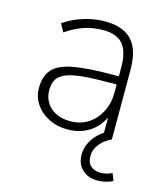

<svg xmlns="http://www.w3.org/2000/svg" viewBox="-104 -571 722 841"><g transform="rotate(15 257.0 -151.0)"><path d="M231 8Q184 8 146 -11Q108 -30 86 -62.5Q64 -95 64 -135Q64 -189 90.5 -219.5Q117 -250 181.5 -262.5Q246 -275 359 -275H400V-238H361Q287 -238 238 -233.5Q189 -229 161 -217.5Q133 -206 121.5 -187Q110 -168 110 -139Q110 -91 143.5 -60.5Q177 -30 234 -30Q280 -30 314.5 -52.5Q349 -75 369 -113.5Q389 -152 389 -201V-315Q389 -387 361 -420Q333 -453 271 -453Q226 -453 186.5 -440Q147 -427 104 -398L84 -434Q110 -452 140.5 -465Q171 -478 204 -485Q237 -492 269 -492Q324 -492 360 -473Q396 -454 413.5 -415Q431 -376 431 -315V0H390V-121H401Q391 -81 367 -52Q343 -23 308.5 -7.5Q274 8 231 8ZM414 190Q373 190 346.5 165Q320 140 320 98Q320 60 343.5 25.5Q367 -9 410 -31L431 0Q416 6 399.5 19Q383 32 371 51Q359 70 359 94Q359 125 376.5 139.5Q394 154 419 154Q432 154 445 151Q458 148 472 141L485 173Q475 180 456 185Q437 190 414 190Z"/></g></svg>

Font: Nunito Sans 12pt ExtraLight
Style: Regular
Weight: 200
Version: Version 3.101;gftools[0.9.27]